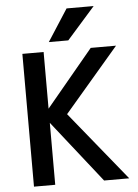

<svg xmlns="http://www.w3.org/2000/svg" viewBox="-62 -1006 758 1055"><g transform="rotate(-5 316.5 -479.0)"><path d="M345.7 -959H495.1L339.8 -783.2H232.4ZM199.2 -340.8V1H82V-731.4H199.2V-418.9L459 -731.4H598.6L297.9 -379.9L607.4 1H468.8Z"/></g></svg>

Font: Gen Shin Gothic Medium
Style: Regular
Weight: 500
Designer: [Source Han Sans]
Ryoko NISHIZUKA  (kana & ideographs); Paul D. Hunt (Latin, Greek & Cyrillic); Wenlong ZHANG  (bopomofo
Version: Version 1.002.20150607